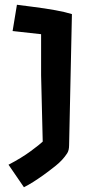

<svg xmlns="http://www.w3.org/2000/svg" viewBox="-20 -662 390 803"><path d="M15.6 26.9Q70.3 -1.5 109.1 -30.3Q147.9 -59.1 158.7 -69.8L151.9 -347.2V-519L32.7 -532.2L50.8 -642.1L111.3 -634.3Q228.5 -619.6 280.8 -603L269 -55.2Q269 -32.7 260.7 -20.5Q242.2 7.8 213.4 30.8Q184.6 53.7 164.1 68.4Q115.2 103.5 80.1 121.1Z"/></svg>

Font: Passero One
Style: Regular
Weight: 400
Designer: Viktoriya Grabowska
Foundry: Viktoriya Grabowska
Version: Version 1.003